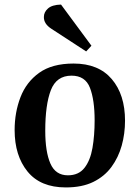

<svg xmlns="http://www.w3.org/2000/svg" viewBox="-20 -805 610 840"><path d="M268 15Q157 15 100.5 -54.5Q44 -124 44 -236Q44 -313 69.5 -379.5Q95 -446 151.5 -486.5Q208 -527 302 -527Q411 -527 469 -459Q527 -391 527 -277Q527 -220 512.5 -168Q498 -116 467.5 -74.5Q437 -33 388 -9Q339 15 268 15ZM277 -38Q324 -38 349.5 -70.5Q375 -103 384.5 -157.5Q394 -212 394 -278Q394 -368 373.5 -421Q353 -474 293 -474Q227 -474 202.5 -410.5Q178 -347 178 -233Q178 -141 200.5 -89.5Q223 -38 277 -38ZM380 -605 357 -580 205 -679Q171 -701 172 -731Q172 -752 190 -768Q208 -784 247 -785Z"/></svg>

Font: Literata 36pt SemiBold
Style: Italic
Weight: 600
Italic angle: -2°
Designer: Latin by Veronika Burian and Jose Scaglione. Greek by Irene Vlachou. Cyrillic by Vera Evstafieva
Foundry: TypeTogether
Version: Version 3.002